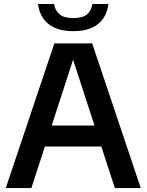

<svg xmlns="http://www.w3.org/2000/svg" viewBox="-20 -962 750 982"><path d="M9.5 0 258 -740H451.5L700 0H567.5L346 -680.5H361.5L140.5 0ZM166.5 -212.5 195.5 -320H513.5L542.5 -212.5ZM355 -802.5Q298.5 -802.5 260.2 -819.8Q222 -837 200.8 -868.2Q179.5 -899.5 174.5 -941.5H256.5Q262.5 -906.5 285.5 -888Q308.5 -869.5 355 -869.5Q402 -869.5 424.5 -888Q447 -906.5 452.5 -941.5H534.5Q529.5 -899.5 508.5 -868.2Q487.5 -837 449.2 -819.8Q411 -802.5 355 -802.5Z"/></svg>

Font: Encode Sans Condensed Thin SemiBold
Style: Regular
Weight: 600
Version: Version 3.002